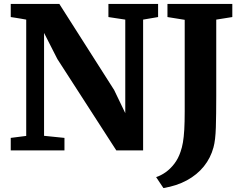

<svg xmlns="http://www.w3.org/2000/svg" viewBox="-20 -763 1241 974"><path d="M34.5 0V-63.5L113 -73.5V-663.5Q100 -666 86.8 -668.2Q73.5 -670.5 60.5 -672.5Q47.5 -674.5 34.5 -676.5V-743H281L559 -306.5L615.5 -189V-663.5L530 -676.5V-743H782V-676.5L706 -663.5V0H570L271 -463.5L203.5 -596V-74L307 -63.5V0ZM772 135.5Q796.5 127.5 820.2 110.8Q844 94 864.2 67.8Q884.5 41.5 896 6.5Q903.5 -14.5 908 -40.8Q912.5 -67 914.8 -105Q917 -143 917 -198.5V-662.5L829.5 -676.5V-743H1158.5V-676.5L1077 -663.5V-275Q1077 -182 1075 -116.8Q1073 -51.5 1063 -15.5Q1048.5 38.5 1014.2 81Q980 123.5 928 151.8Q876 180 809 191Z"/></svg>

Font: Merriweather Light 18pt ExtraBold
Style: Regular
Weight: 800
Version: Version 2.100